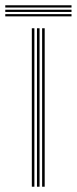

<svg xmlns="http://www.w3.org/2000/svg" viewBox="-60 -707 291 727"><path d="M99.5 0V-600H109.2V0ZM60.5 0V-600H70.2V0ZM80 0V-600H89.8V0ZM-40 -678.5V-687H210.8V-678.5ZM-40 -645V-653.5H210.8V-645ZM-40 -661.8V-670.2H210.8V-661.8Z"/></svg>

Font: Big Shoulders Inline Text ExtraLight
Style: Regular
Weight: 250
Version: Version 2.002